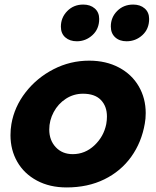

<svg xmlns="http://www.w3.org/2000/svg" viewBox="-20 -809 685 842"><path d="M615 -267Q619 -288 619 -313Q619 -378 588.5 -430.5Q558 -483 501.5 -513Q445 -543 371 -543Q288 -543 215 -505.5Q142 -468 92.5 -404.5Q43 -341 30 -265Q26 -242 26 -216Q26 -151 56 -99Q86 -47 142 -17Q198 13 272 13Q365 13 437.5 -22.5Q510 -58 555.5 -121.5Q601 -185 615 -267ZM449 -298Q449 -282 446 -265Q435 -210 394 -171.5Q353 -133 299 -133Q253 -133 224.5 -163.5Q196 -194 196 -241Q196 -281 215.5 -317.5Q235 -354 269 -376Q303 -398 344 -398Q396 -398 422.5 -370.5Q449 -343 449 -298ZM247 -692Q247 -662 266.5 -645Q286 -628 317 -628Q356 -628 385.5 -655Q415 -682 415 -726Q415 -755 395.5 -772Q376 -789 345 -789Q303 -789 275 -760.5Q247 -732 247 -692ZM466 -693Q466 -663 485 -645.5Q504 -628 535 -628Q575 -628 604.5 -655Q634 -682 634 -726Q634 -755 614.5 -772Q595 -789 564 -789Q522 -789 494 -761Q466 -733 466 -693Z"/></svg>

Font: Geom ExtraBold
Style: Bold Italic
Weight: 800
Italic angle: -10°
Version: Version 1.102